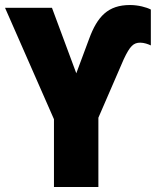

<svg xmlns="http://www.w3.org/2000/svg" viewBox="-20 -745 631 765"><path d="M195 0H372V-276L473 -509C498 -562 512 -575 539 -575C554 -575 571 -569 581 -564V-707C564 -716 531 -725 498 -725C411 -725 368 -680 335 -590L284 -453L187 -714H0L195 -270Z"/></svg>

Font: Noto Sans Condensed Black
Style: Regular
Weight: 900
Width: 3
Designer: Monotype Design Team
Foundry: Monotype Imaging Inc.
Version: Version 2.013